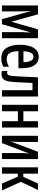

<svg xmlns="http://www.w3.org/2000/svg" viewBox="1120 -1710 601 2880"><g transform="rotate(90 1420.0 -270.5)"><path d="M62 0V-540H195L307 -141L420 -540H553V0H462V-286Q462 -339 468 -429H466L344 0H268L147 -429H145Q147 -389 149 -351.5Q151 -314 151 -287V0Z M857 10Q750 10 701 -65.5Q652 -141 652 -267Q652 -405 699.5 -478Q747 -551 834 -551Q891 -551 928.5 -520Q966 -489 984.5 -434.5Q1003 -380 1003 -310V-247H748Q749 -156 777.5 -113.5Q806 -71 868 -71Q894 -71 922.5 -79Q951 -87 982 -106V-21Q955 -6 922 2Q889 10 857 10ZM749 -322H913Q913 -385 894.5 -428.5Q876 -472 832 -472Q794 -472 773 -435.5Q752 -399 749 -322Z M1093 7Q1065 7 1045 0V-81Q1059 -77 1070 -77Q1094 -77 1105.5 -94.5Q1117 -112 1120 -163Q1124 -204 1126 -241.5Q1128 -279 1130 -321Q1132 -363 1134.5 -416Q1137 -469 1140 -540H1429V0H1333V-458H1225Q1221 -387 1219 -334.5Q1217 -282 1214.5 -237.5Q1212 -193 1207 -144Q1200 -64 1174 -28.5Q1148 7 1093 7Z M1553 0V-540H1649V-321H1798V-540H1893V0H1798V-239H1649V0Z M2018 0V-540H2110V-267Q2110 -235 2108.5 -204.5Q2107 -174 2103 -136H2105L2257 -540H2366V0H2276V-274Q2276 -306 2277.5 -337Q2279 -368 2283 -403H2281L2127 0Z M2490 0V-540H2586V-320H2633L2733 -540H2830L2708 -284L2837 0H2734L2631 -238H2586V0Z"/></g></svg>

Font: Noto Sans ExtraCondensed Medium
Style: Regular
Weight: 500
Width: 2
Designer: Monotype Design Team
Foundry: Monotype Imaging Inc.
Version: Version 2.013; ttfautohint (v1.8.4.7-5d5b)